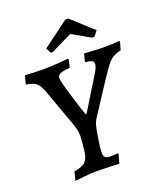

<svg xmlns="http://www.w3.org/2000/svg" viewBox="-156 -961 919 1075"><g transform="rotate(-20 303.5 -423.5)"><path d="M287 -321H293L414 -518Q434 -551 434 -569Q434 -581 423 -587Q412 -593 386 -595L384 -599L396 -644L422 -642Q437 -641 465.5 -639.5Q494 -638 510 -638Q535 -638 565 -639.5Q595 -641 604 -642L607 -636L594 -590Q563 -583 543.5 -570.5Q524 -558 508 -536.5Q492 -515 456 -461L341 -285Q326 -263 320 -239Q314 -215 305 -156L300 -119Q298 -97 298 -90Q298 -68 306.5 -59.5Q315 -51 335 -51Q351 -51 364.5 -52Q378 -53 383 -54L385 -50L370 4Q355 3 314.5 1.5Q274 0 234 0Q202 0 160.5 4.5Q119 9 106 11L119 -41Q156 -48 174 -58.5Q192 -69 200 -88Q208 -107 212 -145L216 -184Q218 -206 218 -216Q218 -250 202 -294L135 -480Q119 -525 109.5 -544Q100 -563 83 -574.5Q66 -586 33 -590L30 -595L43 -642Q55 -641 87.5 -639.5Q120 -638 155 -638Q188 -638 236.5 -641.5Q285 -645 300 -647L303 -639L293 -596Q249 -592 233.5 -584.5Q218 -577 218 -560Q218 -540 248 -442Q278 -344 287 -321ZM362 -858H378Q379 -859 463 -781L506 -742L483 -712L471 -710L433 -731Q365 -771 359 -772L297 -742L232 -710L221 -712L206 -742Q238 -765 289 -803.5Q340 -842 362 -858Z"/></g></svg>

Font: Alegreya SC Medium
Style: Italic
Weight: 500
Italic angle: -7°
Designer: Juan Pablo del Peral
Foundry: Huerta Tipografica
Version: Version 2.007; ttfautohint (v1.6)